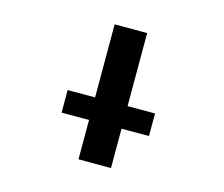

<svg xmlns="http://www.w3.org/2000/svg" viewBox="-105 -893 1210 1036"><g transform="rotate(15 500.0 -375.0)"><path d="M259.8 -217.8V-343.8H413.1V-752H594.7V-343.8H748V-217.8H594.7V2H413.1V-217.8Z"/></g></svg>

Font: GenEi Gothic M Heavy
Style: Regular
Weight: 800
Designer: o_tamon (Modified); [Source Han Sans]
Ryoko NISHIZUKA  (kana & ideographs); Paul D. Hunt (Latin, Greek & Cyrillic); Wenl
Version: Version 1.1a;Original Version 1.004